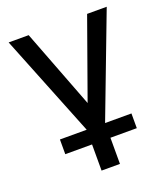

<svg xmlns="http://www.w3.org/2000/svg" viewBox="-130 -592 770 883"><g transform="rotate(-20 255.0 -150.0)"><path d="M84 0H215L15 -500H113L261 -114L399 -500H495L305 0H434V72H305V200H215V72H84Z"/></g></svg>

Font: PT Root UI Medium
Style: Regular
Weight: 500
Designer: Vitaly Kuzmin
Foundry: ParaType Ltd.
Version: Version 2.001G